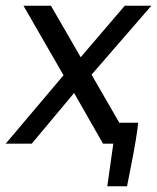

<svg xmlns="http://www.w3.org/2000/svg" viewBox="-26 -502 549 671"><path d="M457 -73H391L294 -241L503 -482H410L256 -302L152 -482H56L196 -239L-6 0H85L233 -177L334 0H370L349 149H418C432 76 448 5 457 -73Z"/></svg>

Font: Cantarell
Style: Oblique
Weight: 400
Italic angle: -8°
Designer: Dave Crossland
Version: Version 0.024